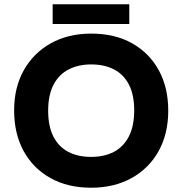

<svg xmlns="http://www.w3.org/2000/svg" viewBox="-20 -867 852 897"><path d="M406 10Q296 10 215 -35.5Q134 -81 90 -162Q46 -243 46 -351Q46 -459 91.5 -539.5Q137 -620 218 -665Q299 -710 406 -710Q517 -710 597.5 -664.5Q678 -619 722 -538.5Q766 -458 766 -350Q766 -242 721 -161Q676 -80 594.5 -35Q513 10 406 10ZM406 -134Q467 -134 512 -157.5Q557 -181 582 -229.5Q607 -278 607 -351Q607 -424 582.5 -471.5Q558 -519 513 -542.5Q468 -566 406 -566Q346 -566 300.5 -542.5Q255 -519 230 -471Q205 -423 205 -350Q205 -277 229.5 -229Q254 -181 299 -157.5Q344 -134 406 -134ZM226 -755V-847H584V-755Z"/></svg>

Font: REM SemiBold
Style: Regular
Weight: 600
Designer: Octavio Pardo
Foundry: Ashler Design
Version: Version 1.005;gftools[0.9.28]